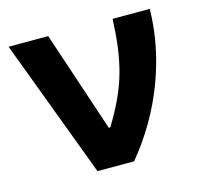

<svg xmlns="http://www.w3.org/2000/svg" viewBox="-85 -639 772 732"><g transform="rotate(-15 301.0 -273.0)"><path d="M213.1 0 8.4 -545.9H164.8L297.5 -148.4H303.3Q335.7 -201.4 357 -247.9Q378.3 -294.4 390.9 -340.2Q403.5 -386 410 -436.1Q416.4 -486.1 419.1 -545.9H565.8Q563.1 -401.3 509.9 -260.7Q456.7 -120.2 357.6 0Z"/></g></svg>

Font: Inter Tight
Style: Regular
Weight: 400
Designer: Rasmus Andersson
Foundry: rsms
Version: Version 3.002